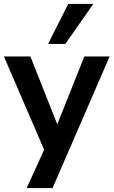

<svg xmlns="http://www.w3.org/2000/svg" viewBox="-22 -779 579 979"><path d="M114 180 217 -46V17L-2 -491H133L282 -115H258L408 -491H537L246 180ZM223 -555 326 -759H454L311 -555Z"/></svg>

Font: Nunito Sans 12pt ExtraLight 11pt
Style: Bold
Weight: 700
Version: Version 3.101;gftools[0.9.27]